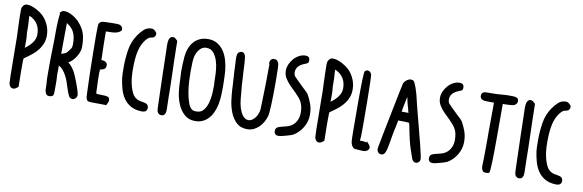

<svg xmlns="http://www.w3.org/2000/svg" viewBox="-49 -1154 4524 1489"><g transform="rotate(10 2213.0 -409.5)"><path d="M30 -708H29Q29 -710 30 -712Q31 -714 31 -716Q31 -718 31.5 -719.5Q32 -721 32 -723H33Q43 -748 65 -751H71Q115 -751 174 -711Q214 -684 238 -638Q262 -592 262 -541Q262 -507 251.5 -479.5Q241 -452 223.5 -429Q206 -406 183 -386.5Q160 -367 134 -349L115 -336Q113 -328 113 -288V-229L115 -113Q94 -91 76 -91Q61 -91 52 -102Q43 -113 41 -126Q40 -134 38.5 -185Q37 -236 37 -321Q37 -341 36.5 -360Q36 -379 36 -396Q36 -504 33 -543Q31 -588 30 -624Q29 -660 29 -686Q29 -693 29 -698Q29 -703 30 -708ZM103 -638Q105 -618 105.5 -597.5Q106 -577 106 -557Q106 -548 106 -540Q106 -532 107 -526Q110 -503 110 -483Q110 -463 110 -449Q110 -435 110 -430Q110 -425 109 -418Q140 -438 164 -469.5Q188 -501 188 -537Q188 -632 102 -670V-657Q102 -654 102 -649.5Q102 -645 103 -638Z M321 -263V-347Q321 -365 321.5 -379.5Q322 -394 322 -405Q325 -507 325 -619Q326 -657 328 -683.5Q330 -710 333 -725L328 -732L336 -740Q348 -752 364 -752Q379 -752 395.5 -746.5Q412 -741 428 -732Q444 -723 458 -712Q472 -701 481 -691Q520 -648 533 -606Q546 -564 546 -509V-498Q546 -481 538.5 -461Q531 -441 519 -422Q507 -403 492 -388Q477 -373 462 -365L464 -363Q465 -363 465 -362.5Q465 -362 466 -362L467 -361Q493 -341 517 -298Q522 -289 532 -265Q542 -241 552 -214Q562 -187 569.5 -162.5Q577 -138 577 -128Q577 -114 566.5 -102.5Q556 -91 542 -91H538Q535 -91 531.5 -93Q528 -95 523 -97V-96Q522 -97 521.5 -98Q521 -99 520 -100Q517 -101 515 -103L516 -105Q502 -127 487 -177Q481 -197 473 -219.5Q465 -242 453.5 -263Q442 -284 427.5 -301.5Q413 -319 394 -329V-307Q394 -289 393.5 -269.5Q393 -250 395 -230Q396 -217 396 -202Q396 -187 396 -172V-141Q396 -127 395.5 -117Q395 -107 394 -102Q392 -91 382.5 -86.5Q373 -82 363 -82Q343 -82 336.5 -92.5Q330 -103 326 -120Q325 -124 325 -131Q325 -138 325 -148Q325 -169 322 -202Q321 -213 321 -228Q321 -243 321 -263ZM396 -430V-421H398L402 -423Q413 -428 421 -430Q429 -432 431 -434Q436 -438 443 -446Q450 -454 458 -465Q469 -479 471 -487.5Q473 -496 473 -517Q473 -568 456.5 -603Q440 -638 398 -664V-654Q398 -636 397.5 -615.5Q397 -595 397 -572Q397 -541 396.5 -506.5Q396 -472 396 -430Z M637 -613Q637 -694 641 -702Q652 -719 669 -721.5Q686 -724 716 -724H723Q729 -725 736 -725Q743 -725 751 -725H767Q778 -725 789 -724.5Q800 -724 808.5 -720Q817 -716 822.5 -708Q828 -700 828 -686H830Q823 -674 810 -667Q797 -660 782 -657Q767 -654 751.5 -653.5Q736 -653 723 -653Q719 -653 715 -652.5Q711 -652 707 -652L708 -553Q709 -511 710 -481.5Q711 -452 711 -437V-428Q759 -427 759 -393Q759 -372 744.5 -363.5Q730 -355 713 -354V-338Q712 -333 712 -327.5Q712 -322 712 -314Q712 -290 712.5 -264.5Q713 -239 715 -210Q716 -199 715.5 -189Q715 -179 717 -173Q718 -170 718 -164Q723 -163 730.5 -162.5Q738 -162 749 -162Q795 -162 809.5 -156Q824 -150 824 -130V-128Q824 -117 809 -90L739 -91H730Q703 -91 689 -91.5Q675 -92 667.5 -94Q660 -96 657 -101.5Q654 -107 650 -116Q648 -121 646.5 -156Q645 -191 643.5 -241.5Q642 -292 640.5 -351Q639 -410 638.5 -463.5Q638 -517 637.5 -558Q637 -599 637 -613Z M951 -665Q969 -691 993 -713.5Q1017 -736 1052 -736H1057L1059 -735Q1069 -735 1082 -723Q1095 -711 1095 -701Q1095 -669 1055 -665Q1047 -664 1038 -656.5Q1029 -649 1020 -638Q989 -599 976.5 -544Q964 -489 964 -403Q964 -334 975.5 -284Q987 -234 1007 -202Q1021 -184 1039 -175Q1057 -166 1089 -162Q1130 -157 1130 -125Q1130 -90 1089 -90H1084Q1034 -92 1000 -111.5Q966 -131 944.5 -162.5Q923 -194 911.5 -234Q900 -274 894 -317Q891 -338 891 -407Q891 -473 901.5 -540.5Q912 -608 951 -665Z M1193 -636Q1193 -700 1228 -700Q1241 -700 1253 -688L1265 -676L1266 -619Q1267 -571 1268 -521Q1269 -471 1271 -423Q1273 -374 1273.5 -326Q1274 -278 1275 -227Q1276 -188 1276.5 -166Q1277 -144 1277 -143Q1277 -134 1276.5 -124.5Q1276 -115 1272.5 -106.5Q1269 -98 1262 -92.5Q1255 -87 1241 -87Q1230 -87 1221.5 -94.5Q1213 -102 1209 -113Q1206 -123 1204.5 -193Q1203 -263 1199 -386L1198 -417Q1197 -443 1197 -465Q1197 -487 1196 -507Q1194 -559 1194 -588.5Q1194 -618 1193 -623Z M1341 -565Q1344 -600 1355.5 -630.5Q1367 -661 1386.5 -683.5Q1406 -706 1434.5 -719Q1463 -732 1500 -732Q1544 -732 1575 -712Q1606 -692 1626 -661Q1646 -630 1656.5 -591.5Q1667 -553 1671 -517Q1673 -497 1674 -465.5Q1675 -434 1676 -392Q1676 -359 1674.5 -322Q1673 -285 1666 -249Q1659 -213 1644 -180.5Q1629 -148 1603 -124Q1564 -88 1509 -88Q1458 -88 1425 -117Q1392 -146 1373 -189Q1354 -232 1347 -281Q1340 -330 1340 -370Q1340 -390 1338 -409Q1336 -428 1336 -448Q1336 -483 1337.5 -512.5Q1339 -542 1341 -565ZM1408 -458Q1408 -432 1410 -387.5Q1412 -343 1419.5 -298Q1427 -253 1440.5 -215.5Q1454 -178 1477 -167Q1485 -163 1506 -163Q1542 -163 1562 -188Q1582 -213 1592 -249Q1602 -285 1604 -324.5Q1606 -364 1606 -392L1604 -406H1605Q1604 -414 1603.5 -424.5Q1603 -435 1603 -449Q1603 -475 1599.5 -511.5Q1596 -548 1584.5 -582Q1573 -616 1552.5 -639.5Q1532 -663 1497 -663Q1479 -663 1465.5 -655Q1452 -647 1441.5 -634Q1431 -621 1424 -605Q1417 -589 1414 -573Q1408 -545 1408 -458Z M1745 -665V-667Q1760 -679 1773 -679Q1783 -679 1789 -674Q1795 -669 1798.5 -661.5Q1802 -654 1803.5 -645Q1805 -636 1806 -628Q1808 -617 1809 -592Q1810 -567 1812 -527Q1814 -505 1815 -480Q1816 -455 1818 -425Q1823 -365 1827.5 -321Q1832 -277 1840 -252Q1844 -239 1850.5 -224Q1857 -209 1866 -196Q1875 -183 1887 -175Q1899 -167 1914 -167Q1930 -167 1944 -176.5Q1958 -186 1968.5 -200.5Q1979 -215 1985.5 -232Q1992 -249 1993 -264Q1994 -276 1994.5 -308.5Q1995 -341 1997 -396Q2000 -500 2000 -603Q2000 -606 2000.5 -608.5Q2001 -611 2001 -613V-619Q1997 -623 1997 -635Q1997 -648 2005 -657.5Q2013 -667 2026 -669Q2044 -669 2052 -662.5Q2060 -656 2066 -641Q2072 -626 2072 -495Q2072 -265 2060 -223Q2053 -199 2040 -176Q2027 -153 2008.5 -135Q1990 -117 1967 -106.5Q1944 -96 1917 -96Q1864 -96 1832 -126.5Q1800 -157 1782.5 -201Q1765 -245 1758.5 -294.5Q1752 -344 1750 -382Q1750 -388 1749 -408Q1748 -428 1746 -453L1745 -471Q1744 -484 1743.5 -496Q1743 -508 1742 -518L1741 -544Q1740 -572 1738.5 -594.5Q1737 -617 1737 -630Q1737 -651 1745 -665Z M2131 -121Q2131 -139 2143 -148Q2156 -158 2212 -170Q2257 -180 2281 -214Q2305 -248 2305 -291Q2305 -318 2301 -338Q2297 -358 2289 -374.5Q2281 -391 2267.5 -407Q2254 -423 2236 -441Q2221 -456 2209.5 -467Q2198 -478 2191 -485Q2168 -508 2151 -535.5Q2134 -563 2134 -596Q2134 -621 2145 -646Q2156 -671 2174 -691.5Q2192 -712 2216 -724.5Q2240 -737 2265 -737Q2299 -737 2299 -705Q2299 -689 2293.5 -684Q2288 -679 2264 -670Q2238 -660 2221 -641.5Q2204 -623 2204 -594Q2204 -587 2206 -580Q2208 -573 2210 -568Q2210 -567 2219.5 -557Q2229 -547 2241 -535Q2253 -523 2265 -512Q2277 -501 2281 -496L2294 -484Q2309 -470 2319 -460Q2329 -450 2332 -445Q2351 -411 2364.5 -374Q2378 -337 2378 -289Q2378 -237 2349.5 -189.5Q2321 -142 2276 -116Q2269 -113 2254 -108Q2239 -103 2222.5 -98.5Q2206 -94 2190 -90.5Q2174 -87 2165 -87Q2131 -87 2131 -121Z M2438 -708H2437Q2437 -710 2438 -712Q2439 -714 2439 -716Q2439 -718 2439.5 -719.5Q2440 -721 2440 -723H2441Q2451 -748 2473 -751H2479Q2523 -751 2582 -711Q2622 -684 2646 -638Q2670 -592 2670 -541Q2670 -507 2659.5 -479.5Q2649 -452 2631.5 -429Q2614 -406 2591 -386.5Q2568 -367 2542 -349L2523 -336Q2521 -328 2521 -288V-229L2523 -113Q2502 -91 2484 -91Q2469 -91 2460 -102Q2451 -113 2449 -126Q2448 -134 2446.5 -185Q2445 -236 2445 -321Q2445 -341 2444.5 -360Q2444 -379 2444 -396Q2444 -504 2441 -543Q2439 -588 2438 -624Q2437 -660 2437 -686Q2437 -693 2437 -698Q2437 -703 2438 -708ZM2511 -638Q2513 -618 2513.5 -597.5Q2514 -577 2514 -557Q2514 -548 2514 -540Q2514 -532 2515 -526Q2518 -503 2518 -483Q2518 -463 2518 -449Q2518 -435 2518 -430Q2518 -425 2517 -418Q2548 -438 2572 -469.5Q2596 -501 2596 -537Q2596 -632 2510 -670V-657Q2510 -654 2510 -649.5Q2510 -645 2511 -638Z M2729 -442Q2729 -564 2731 -628Q2733 -692 2738 -697Q2748 -707 2758 -707Q2781 -707 2791 -680Q2793 -669 2794.5 -618Q2796 -567 2797 -479Q2798 -401 2798 -340Q2798 -279 2798 -237Q2798 -176 2794 -161Q2808 -161 2821.5 -160Q2835 -159 2848 -156V-165Q2878 -135 2878 -122Q2878 -104 2864 -95Q2850 -86 2836 -86Q2832 -86 2820.5 -86.5Q2809 -87 2796 -88Q2783 -89 2772.5 -90Q2762 -91 2760 -92Q2740 -104 2733 -138Q2729 -155 2729 -442Z M2941 -119Q2941 -124 2942 -132Q2943 -140 2945 -150Q2949 -173 2962 -239Q2975 -305 2997 -414Q3018 -520 3030.5 -581.5Q3043 -643 3045 -650Q3049 -667 3067 -681.5Q3085 -696 3103 -696Q3117 -696 3125 -688Q3133 -680 3148 -639Q3163 -598 3180 -520Q3184 -503 3188.5 -486Q3193 -469 3198 -449Q3210 -401 3225.5 -343.5Q3241 -286 3259 -214Q3283 -118 3283 -101Q3283 -87 3273.5 -77Q3264 -67 3250 -67Q3229 -67 3218 -93Q3213 -106 3193 -166Q3173 -226 3154 -329Q3152 -341 3149.5 -350Q3147 -359 3145 -363Q3130 -366 3066 -366H3060Q3058 -358 3056 -346Q3054 -334 3050 -316Q3046 -298 3042 -280Q3038 -262 3035 -243Q3033 -230 3029.5 -210.5Q3026 -191 3022.5 -171Q3019 -151 3014.5 -133Q3010 -115 3005 -105Q2995 -84 2975 -84Q2961 -84 2951 -94.5Q2941 -105 2941 -119ZM3074 -438H3102Q3110 -438 3116.5 -438Q3123 -438 3128 -437Q3127 -440 3126 -443Q3125 -446 3124 -450L3123 -455Q3122 -460 3119.5 -469.5Q3117 -479 3113 -492Q3108 -506 3106 -519Q3104 -532 3100 -546L3097 -558Q3095 -550 3093.5 -541Q3092 -532 3090 -522Q3083 -493 3079.5 -472Q3076 -451 3074 -438Z M3345 -121Q3345 -139 3357 -148Q3370 -158 3426 -170Q3471 -180 3495 -214Q3519 -248 3519 -291Q3519 -318 3515 -338Q3511 -358 3503 -374.5Q3495 -391 3481.5 -407Q3468 -423 3450 -441Q3435 -456 3423.5 -467Q3412 -478 3405 -485Q3382 -508 3365 -535.5Q3348 -563 3348 -596Q3348 -621 3359 -646Q3370 -671 3388 -691.5Q3406 -712 3430 -724.5Q3454 -737 3479 -737Q3513 -737 3513 -705Q3513 -689 3507.5 -684Q3502 -679 3478 -670Q3452 -660 3435 -641.5Q3418 -623 3418 -594Q3418 -587 3420 -580Q3422 -573 3424 -568Q3424 -567 3433.5 -557Q3443 -547 3455 -535Q3467 -523 3479 -512Q3491 -501 3495 -496L3508 -484Q3523 -470 3533 -460Q3543 -450 3546 -445Q3565 -411 3578.5 -374Q3592 -337 3592 -289Q3592 -237 3563.5 -189.5Q3535 -142 3490 -116Q3483 -113 3468 -108Q3453 -103 3436.5 -98.5Q3420 -94 3404 -90.5Q3388 -87 3379 -87Q3345 -87 3345 -121Z M3657 -666Q3657 -692 3681 -698Q3690 -700 3732 -699.5Q3774 -699 3840 -705Q3848 -706 3858.5 -706Q3869 -706 3878 -706H3898Q3917 -706 3932.5 -701Q3948 -696 3948 -673V-670Q3948 -661 3941 -653Q3934 -645 3925 -640Q3921 -638 3909.5 -636.5Q3898 -635 3885 -634.5Q3872 -634 3860 -633.5Q3848 -633 3842 -633H3836V-381Q3836 -249 3833.5 -174.5Q3831 -100 3826 -92Q3823 -87 3817 -86Q3811 -85 3801 -85Q3795 -85 3788.5 -85.5Q3782 -86 3777 -90Q3769 -99 3766 -109.5Q3763 -120 3763 -133.5Q3763 -147 3764 -164.5Q3765 -182 3765 -206Q3765 -240 3765.5 -272.5Q3766 -305 3766 -338Q3765 -370 3765.5 -401Q3766 -432 3766 -463L3767 -631H3739Q3714 -631 3698.5 -632Q3683 -633 3676 -637Q3657 -647 3657 -666Z M4010 -636Q4010 -700 4045 -700Q4058 -700 4070 -688L4082 -676L4083 -619Q4084 -571 4085 -521Q4086 -471 4088 -423Q4090 -374 4090.5 -326Q4091 -278 4092 -227Q4093 -188 4093.5 -166Q4094 -144 4094 -143Q4094 -134 4093.5 -124.5Q4093 -115 4089.5 -106.5Q4086 -98 4079 -92.5Q4072 -87 4058 -87Q4047 -87 4038.5 -94.5Q4030 -102 4026 -113Q4023 -123 4021.5 -193Q4020 -263 4016 -386L4015 -417Q4014 -443 4014 -465Q4014 -487 4013 -507Q4011 -559 4011 -588.5Q4011 -618 4010 -623Z M4214 -665Q4232 -691 4256 -713.5Q4280 -736 4315 -736H4320L4322 -735Q4332 -735 4345 -723Q4358 -711 4358 -701Q4358 -669 4318 -665Q4310 -664 4301 -656.5Q4292 -649 4283 -638Q4252 -599 4239.5 -544Q4227 -489 4227 -403Q4227 -334 4238.5 -284Q4250 -234 4270 -202Q4284 -184 4302 -175Q4320 -166 4352 -162Q4393 -157 4393 -125Q4393 -90 4352 -90H4347Q4297 -92 4263 -111.5Q4229 -131 4207.5 -162.5Q4186 -194 4174.5 -234Q4163 -274 4157 -317Q4154 -338 4154 -407Q4154 -473 4164.5 -540.5Q4175 -608 4214 -665Z"/></g></svg>

Font: PreciousPlastic
Style: Regular
Weight: 700
Version: Version 001.006